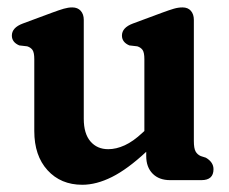

<svg xmlns="http://www.w3.org/2000/svg" viewBox="-20 -486 618 518"><path d="M72.5 -132.5V-326.5Q72.5 -344 67.8 -351Q63 -358 53.5 -361L32 -363.5Q12 -372 12 -390Q12 -411.5 41.5 -422.5L121 -452Q140 -459 152 -462.5Q164 -466 175 -466Q189.5 -466 197.8 -456.8Q206 -447.5 206 -432.5V-165.5Q206 -125.5 224 -104.5Q242 -83.5 272 -83.5Q293.5 -83.5 316.5 -94Q339.5 -104.5 364.5 -128L369.5 -132.5V-326.5Q369.5 -344 364.8 -351Q360 -358 350.5 -361L329 -363.5Q309 -372 309 -390Q309 -411.5 338.5 -422.5L418 -452Q437 -459 449 -462.5Q461 -466 472.5 -466Q487 -466 495 -456.8Q503 -447.5 503 -432.5V-105.5Q503 -85.5 507.8 -77.2Q512.5 -69 521.5 -65L535.5 -60.5Q556 -48.5 556 -29.5Q556 0 523.5 0H439Q409 0 391.8 -17.5Q374.5 -35 374.5 -65V-76.5Q324 -29.5 282 -8.5Q240 12.5 202 12.5Q144 12.5 108.2 -26.8Q72.5 -66 72.5 -132.5Z"/></svg>

Font: Fraunces 72pt SuperSoft SemiBold
Style: Regular
Weight: 600
Version: Version 1.000;[b76b70a41]